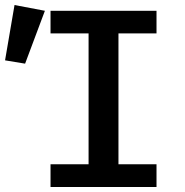

<svg xmlns="http://www.w3.org/2000/svg" viewBox="-108 -751 743 771"><path d="M94.9 -707.7H520.5V-616.9H367.7V-91.3H520.5V0H94.9V-91.3H247.7V-616.9H94.9ZM-87.7 -508.7 -49.7 -730.8 72.3 -707.7 -7.2 -495.4Z"/></svg>

Font: Fira Code Fixed Medium
Style: Regular
Weight: 500
Monospace: yes
Designer: Carrois Corporate, Edenspiekermann AG, Nikita Prokopov
Foundry: Carrois Corporate, Edenspiekermann AG, Nikita Prokopov
Version: Version 5.002